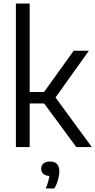

<svg xmlns="http://www.w3.org/2000/svg" viewBox="-20 -828 537 1081"><path d="M69.5 0V-808H147V-310H228L395 -542.5H480.5L292.5 -279L497 0H409.5L228.5 -245.5H147V0ZM237.5 233Q246.5 211.5 251.2 194.8Q256 178 258 162.5Q235.5 161.5 223.8 150.5Q212 139.5 212 122Q212 104 224.5 92.8Q237 81.5 261.5 81.5Q314 81.5 314 136Q314 157.5 306.8 183.8Q299.5 210 286 233Z"/></svg>

Font: Encode Sans SemiCondensed SemiCondensed
Style: Regular
Weight: 400
Width: 4
Designer: Multiple Designers
Foundry: Impallari Type
Version: Version 3.000; ttfautohint (v1.8.3) -l 8 -r 50 -G 200 -x 14 